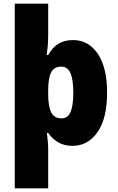

<svg xmlns="http://www.w3.org/2000/svg" viewBox="-20 -846 639 1040"><path d="M560 -343Q560 -204 508 -130Q456 -56 373 -56Q327 -56 294.5 -75.5Q262 -95 241 -126H234Q237 -102 239 -79Q241 -56 241 -40V174H60V-826H241V-659Q241 -623 238.5 -595.5Q236 -568 233 -548H241Q263 -588 295.5 -608.5Q328 -629 376 -629Q459 -629 509.5 -555Q560 -481 560 -343ZM377 -343Q377 -414 362 -449.5Q347 -485 311 -485Q273 -485 257 -454Q241 -423 241 -357V-337Q241 -271 257 -238Q273 -205 313 -205Q348 -205 362.5 -240Q377 -275 377 -343Z"/></svg>

Font: Noto Sans Malayalam UI SemiCondensed Black
Style: Regular
Weight: 900
Width: 4
Designer: Jelle Bosma - Monotype Design Team
Foundry: Monotype Imaging Inc.
Version: Version 2.104; ttfautohint (v1.8.4.7-5d5b)